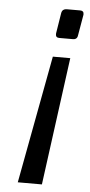

<svg xmlns="http://www.w3.org/2000/svg" viewBox="-53 -569 375 801"><g transform="rotate(5 134.0 -168.5)"><path d="M226 -335 154 200H53L153 -335ZM250 -537Q265 -537 265 -523Q265 -522 265 -521.5Q265 -521 265 -520L250 -433Q248 -415 230 -415H173Q158 -415 158 -428Q158 -429 158 -430.5Q158 -432 158 -433L172 -520Q174 -529 179.5 -533Q185 -537 193 -537Z"/></g></svg>

Font: Exo Thin Medium
Style: Italic
Weight: 500
Italic angle: -9°
Version: Version 2.000